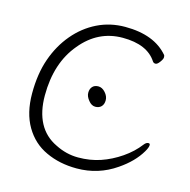

<svg xmlns="http://www.w3.org/2000/svg" viewBox="-106 -811 915 927"><g transform="rotate(15 351.5 -347.5)"><path d="M367 -298Q348 -298 333 -317Q317 -336 317 -355Q317 -374 327.5 -385.5Q338 -397 357 -397Q376 -397 392 -379Q408 -361 408 -341Q408 -321 397 -309.5Q386 -298 367 -298ZM656 -153Q622 -95 553 -48Q465 13 357 13Q271 13 203 -19Q135 -50 95.5 -117Q56 -184 56 -282Q56 -380 82.5 -455.5Q109 -531 157 -588Q205 -645 269 -676.5Q333 -708 408 -708Q554 -708 624 -625Q626 -622 626 -613.5Q626 -605 614 -589Q603 -574 594 -574Q585 -574 580 -581Q533 -654 410 -654Q287 -654 204 -553Q118 -451 118 -288Q118 -207 147.5 -151.5Q177 -96 236 -68Q291 -40 350 -40Q410 -40 461.5 -57.5Q513 -75 560.5 -107.5Q608 -140 640 -182Q650 -195 661 -195Q669 -195 669 -187Q669 -175 656 -153Z"/></g></svg>

Font: LXGW WenKai Light
Style: Regular
Weight: 300
Designer: LXGW / Fontworks Inc.
Foundry: LXGW / Fontworks Inc.
Version: Version 1.501; October 10, 2024